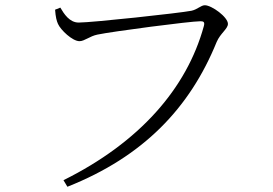

<svg xmlns="http://www.w3.org/2000/svg" viewBox="-20 -697 1040 732"><path d="M280 -611C245 -611 224 -644 210 -668L190 -660C192 -632 196 -617 201 -606C211 -583 256 -540 283 -540C302 -540 322 -559 351 -565C408 -577 705 -616 744 -616C755 -616 762 -614 757 -597C692 -360 512 -154 222 -10L237 15C527 -100 704 -286 806 -537C820 -570 849 -587 849 -606C849 -632 787 -677 761 -677C746 -677 733 -661 710 -656C664 -647 331 -611 280 -611Z"/></svg>

Font: Noto Serif HK Light
Style: Regular
Weight: 300
Designer: Ryoko NISHIZUKA 西塚涼子 (kana & ideographs); Frank Grießhammer (Latin, Greek & Cyrillic); Wenlong ZHANG 张文龙 (bopomofo); San
Foundry: Adobe
Version: Version 2.001;hotconv 1.1.0;makeotfexe 2.6.0